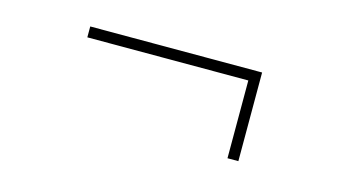

<svg xmlns="http://www.w3.org/2000/svg" viewBox="-38 -435 678 382"><g transform="rotate(15 301.0 -244.5)"><path d="M442.9 -153.8V-314H111.3V-336.4H465.3V-153.8Z"/></g></svg>

Font: Inter 24pt Thin
Style: Regular
Weight: 250
Designer: Rasmus Andersson
Foundry: rsms
Version: Version 4.001;git-66647c0bb